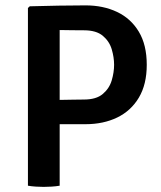

<svg xmlns="http://www.w3.org/2000/svg" viewBox="-20 -708 614 732"><path d="M539.5 -461Q539.5 -386.5 509.5 -336Q479.5 -285.5 426.8 -260Q374 -234.5 306 -234.5H156.5V-325.5Q172 -326.5 201.2 -327Q230.5 -327.5 258.5 -328Q286.5 -328.5 300 -328.5Q347 -328.5 372 -349.8Q397 -371 406 -401.8Q415 -432.5 415 -461Q415 -489.5 406 -520Q397 -550.5 372 -571.5Q347 -592.5 300 -592.5Q280.5 -592.5 255.8 -592.8Q231 -593 207.5 -593.5V0Q193 2.5 176.5 3.5Q160 4.5 146.5 4.5Q134 4.5 117.2 3.5Q100.5 2.5 86.5 0V-677.5L93.5 -684Q152 -685.5 202.8 -686.5Q253.5 -687.5 306 -687.5Q373.5 -687.5 426.2 -662.5Q479 -637.5 509.2 -587.2Q539.5 -537 539.5 -461Z"/></svg>

Font: Signika Medium
Style: Regular
Weight: 500
Designer: Anna Giedry
Foundry: Anna Giedry
Version: Version 2.000